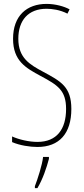

<svg xmlns="http://www.w3.org/2000/svg" viewBox="-20 -744 429 985"><path d="M346 -185C346 -299 292 -327 201 -376C132 -413 74 -447 74 -545C74 -640 125 -699 219 -699C246 -699 287 -694 326 -674L337 -696C310 -711 264 -724 219 -724C117 -724 47 -663 47 -545C47 -431 113 -395 189 -354C277 -307 319 -280 319 -185C319 -82 272 -16 172 -16C129 -16 77 -28 42 -44V-15C81 2 134 10 172 10C284 10 346 -59 346 -185ZM231 71V61H201C197 101 173 175 159 211V221H172C199 176 219 117 231 71Z"/></svg>

Font: Noto Sans Devanagari ExtraCondensed Thin
Style: Regular
Weight: 100
Width: 2
Designer: Jelle Bosma - Monotype Design Team
Foundry: Monotype Imaging Inc.
Version: Version 2.004